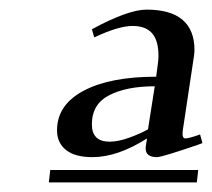

<svg xmlns="http://www.w3.org/2000/svg" viewBox="-20 -731 443 401"><path d="M82 -350.1 85 -376H394L391.1 -350.1ZM99.1 -459Q99.1 -511.7 154.3 -541.3Q209.5 -570.8 306.2 -570.8L307.1 -578.1Q311 -604.5 311 -613.8Q311 -646.5 297.6 -661.6Q284.2 -676.8 256.8 -676.8Q227.5 -676.8 176.8 -652.8L171.9 -669.9Q247.6 -710.9 286.1 -710.9Q386.2 -710.9 386.2 -626Q386.2 -619.1 381.8 -591.8L361.8 -459Q359.4 -441.9 367.2 -441.9Q374.5 -441.9 397.9 -450.2L402.8 -432.1H402.3L401.9 -431.6H401.4H400.9L400.4 -431.2H399.9L399.4 -430.7H398.9H398.4L397.9 -430.2H397.5H397L396.5 -429.7H396L395.5 -429.2H395H394.5L393.6 -428.7Q321.3 -403.8 308.1 -402.8Q284.2 -402.8 284.2 -420.9Q284.2 -425.3 285.2 -430.2L287.1 -441.9Q225.6 -402.8 172.9 -402.8Q136.7 -402.8 117.9 -417.7Q99.1 -432.6 99.1 -459ZM171.9 -471.2Q171.9 -435.1 209 -435.1Q226.6 -435.1 249.8 -443.4Q272.9 -451.7 289.1 -460.9L303.2 -550.8Q244.6 -550.8 208.3 -532.2Q171.9 -513.7 171.9 -471.2Z"/></svg>

Font: Dehuti Alt
Style: Bold-Italic
Weight: 700
Version: Version 1.2